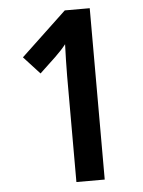

<svg xmlns="http://www.w3.org/2000/svg" viewBox="-52 -756 595 797"><g transform="rotate(-5 245.5 -357.0)"><path d="M352 0H234V-442Q234 -475 235 -508.5Q236 -542 237 -574Q220 -552 192 -525L125 -462L58 -535L248 -714H352Z"/></g></svg>

Font: Noto Sans Thai Looped Condensed SemiBold
Style: Regular
Weight: 600
Width: 3
Designer: Sasikarn Vongin, Ben Mitchell
Foundry: The Fontpad Ltd
Version: Version 1.001; ttfautohint (v1.8.4.7-5d5b)